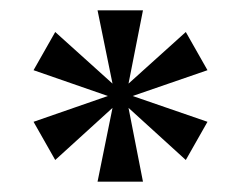

<svg xmlns="http://www.w3.org/2000/svg" viewBox="-20 -680 467 372"><path d="M169 -328 198 -471 87 -370 45 -444 189 -494 45 -544 87 -618 198 -518 169 -660H257L229 -518L340 -618L382 -544L237 -494L382 -444L340 -370L229 -471L257 -328Z"/></svg>

Font: El Messiri Medium
Style: Regular
Weight: 500
Designer: Mohamed Gaber
Foundry: Kief Type Foundry
Version: Version 2.020; ttfautohint (v1.8.3)